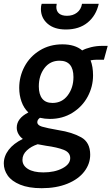

<svg xmlns="http://www.w3.org/2000/svg" viewBox="-65 -739 586 1009"><path d="M-45 120Q-45 82 -19.5 48.5Q6 15 55 -9Q40 -20 31.5 -35.5Q23 -51 23 -68Q23 -117 84 -148Q60 -171 48 -205Q36 -239 36 -277Q36 -337 64 -389.5Q92 -442 144 -474Q196 -506 263 -506Q329 -506 367 -474Q385 -484 413.5 -491Q442 -498 473 -498H501L481 -425H440Q428 -425 411 -422Q424 -389 424 -343Q424 -284 396 -231.5Q368 -179 316 -146.5Q264 -114 197 -114Q171 -114 145 -120Q131 -110 131 -97Q131 -81 155.5 -73.5Q180 -66 243 -55Q314 -44 361.5 -17.5Q409 9 409 74Q409 122 378 162.5Q347 203 289 226.5Q231 250 154 250Q86 250 41 231.5Q-4 213 -24.5 183.5Q-45 154 -45 120ZM321 -334Q321 -420 248 -420Q198 -420 168.5 -381Q139 -342 139 -285Q139 -243 157 -220.5Q175 -198 211 -198Q261 -198 291 -238Q321 -278 321 -334ZM304 92Q304 62 270 48.5Q236 35 177 27Q136 20 133 19Q99 30 76 51.5Q53 73 53 101Q53 131 82 149Q111 167 163 167Q222 167 263 145.5Q304 124 304 92ZM150 -692Q150 -708 154 -719H233Q231 -709 231 -703Q231 -680 245.5 -668Q260 -656 287 -656Q318 -656 339.5 -672.5Q361 -689 366 -719H454Q440 -657 395.5 -620.5Q351 -584 281 -584Q220 -584 185 -614.5Q150 -645 150 -692Z"/></svg>

Font: Cabin SemiBold
Style: Italic
Weight: 600
Italic angle: -7°
Designer: Pablo Impallari
Foundry: Pablo Impallari. http://www.impallari.com Igino Marini. http://www.ikern.com
Version: Version 2.200